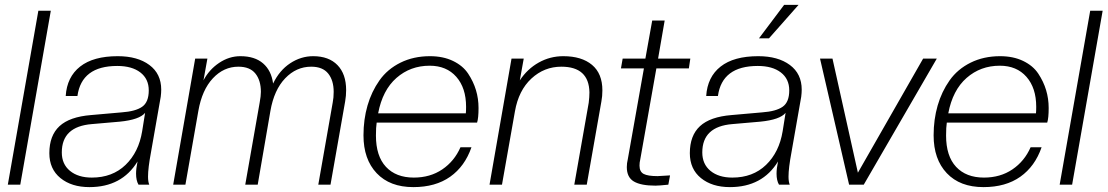

<svg xmlns="http://www.w3.org/2000/svg" viewBox="-20 -756 4534 786"><path d="M63 0H12L137 -712H188Z M346 10Q273 10 227.5 -27Q182 -64 182 -129Q182 -201 223.5 -239.5Q265 -278 353 -285L478 -296Q535 -300 562 -319Q589 -338 589 -386Q589 -433 554.5 -459.5Q520 -486 460 -486Q314 -486 297 -363H249Q254 -441 308 -483.5Q362 -526 462 -526Q543 -526 591.5 -490Q640 -454 640 -389Q640 -376 638 -360L598 -132Q586 -68 586 -33Q586 -12 591 0H547Q537 -17 537 -45Q537 -66 543 -95Q479 10 346 10ZM356 -29Q440 -29 494 -81Q548 -133 562 -219L574 -294Q551 -266 471 -258L356 -248Q233 -238 233 -132Q233 -84 266.5 -56.5Q300 -29 356 -29Z M1333 0H1283L1342 -336Q1346 -356 1346 -380Q1346 -427 1323.5 -455Q1301 -483 1254 -483Q1193 -483 1147.5 -435.5Q1102 -388 1087 -302L1035 0H984L1043 -336Q1048 -363 1048 -380Q1048 -427 1025.5 -455Q1003 -483 956 -483Q896 -483 851.5 -435.5Q807 -388 792 -302L739 0H689L779 -516H829L813 -427Q836 -471 877 -498.5Q918 -526 964 -526Q1023 -526 1057 -496.5Q1091 -467 1098 -414Q1124 -468 1168 -497Q1212 -526 1262 -526Q1326 -526 1361.5 -489.5Q1397 -453 1397 -387Q1397 -364 1393 -341Z M1672 10Q1576 10 1522 -47Q1468 -104 1468 -202Q1468 -267 1484.5 -324Q1501 -381 1533.5 -427Q1566 -473 1619.5 -499.5Q1673 -526 1740 -526Q1794 -526 1834.5 -506.5Q1875 -487 1896.5 -454.5Q1918 -422 1928.5 -387Q1939 -352 1939 -314Q1939 -272 1933 -254H1522Q1519 -235 1519 -201Q1519 -117 1560 -73Q1601 -29 1674 -29Q1741 -29 1790.5 -62.5Q1840 -96 1865 -153H1910Q1883 -75 1823 -32.5Q1763 10 1672 10ZM1739 -487Q1660 -487 1603 -437Q1546 -387 1528 -292H1887Q1888 -301 1888 -319Q1888 -396 1848 -441.5Q1808 -487 1739 -487Z M2382 0H2331L2390 -335Q2393 -359 2393 -378Q2391 -483 2278 -483Q2208 -483 2155.5 -434.5Q2103 -386 2088 -300L2035 0H1984L2074 -516H2124L2108 -427Q2139 -474 2185.5 -500Q2232 -526 2286 -526Q2361 -526 2403.5 -490.5Q2446 -455 2446 -386Q2446 -362 2442 -341Z M2663 4Q2604 4 2575 -13Q2546 -30 2546 -72Q2546 -88 2550 -104L2616 -476H2522L2529 -516H2622L2650 -672H2701L2674 -516H2806L2800 -476H2667L2601 -103Q2598 -91 2598 -78Q2598 -53 2615 -44Q2632 -35 2672 -35L2723 -38L2716 0Q2678 4 2663 4Z M2968 10Q2895 10 2849.5 -27Q2804 -64 2804 -129Q2804 -201 2845.5 -239.5Q2887 -278 2975 -285L3100 -296Q3157 -300 3184 -319Q3211 -338 3211 -386Q3211 -433 3176.5 -459.5Q3142 -486 3082 -486Q2936 -486 2919 -363H2871Q2876 -441 2930 -483.5Q2984 -526 3084 -526Q3165 -526 3213.5 -490Q3262 -454 3262 -389Q3262 -376 3260 -360L3220 -132Q3208 -68 3208 -33Q3208 -12 3213 0H3169Q3159 -17 3159 -45Q3159 -66 3165 -95Q3101 10 2968 10ZM2978 -29Q3062 -29 3116 -81Q3170 -133 3184 -219L3196 -294Q3173 -266 3093 -258L2978 -248Q2855 -238 2855 -132Q2855 -84 2888.5 -56.5Q2922 -29 2978 -29ZM3128 -599H3087L3190 -736H3249Z M3516 0H3456L3337 -516H3388L3492 -49L3759 -516H3815Z M4006 10Q3910 10 3856 -47Q3802 -104 3802 -202Q3802 -267 3818.5 -324Q3835 -381 3867.5 -427Q3900 -473 3953.5 -499.5Q4007 -526 4074 -526Q4128 -526 4168.5 -506.5Q4209 -487 4230.5 -454.5Q4252 -422 4262.5 -387Q4273 -352 4273 -314Q4273 -272 4267 -254H3856Q3853 -235 3853 -201Q3853 -117 3894 -73Q3935 -29 4008 -29Q4075 -29 4124.5 -62.5Q4174 -96 4199 -153H4244Q4217 -75 4157 -32.5Q4097 10 4006 10ZM4073 -487Q3994 -487 3937 -437Q3880 -387 3862 -292H4221Q4222 -301 4222 -319Q4222 -396 4182 -441.5Q4142 -487 4073 -487Z M4369 0H4318L4443 -712H4494Z"/></svg>

Font: Creato Display Light
Style: Italic
Weight: 300
Italic angle: -10°
Version: Version 1.000